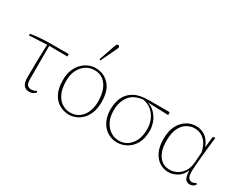

<svg xmlns="http://www.w3.org/2000/svg" viewBox="-85 -1262 2236 1766"><g transform="rotate(30 1033.5 -378.5)"><path d="M18 -435 16 -453Q65 -461 117.5 -465.5Q170 -470 240 -470H419L420 -444L226 -446V-95Q226 -45 242 -30Q258 -15 281 -15Q301 -15 313 -19.5Q325 -24 337 -31L343 -18Q335 -7 317.5 3Q300 13 277 13Q239 13 218 -11.5Q197 -36 197 -100Q197 -186 199 -273Q201 -360 204 -445Z M697 13Q647 13 599.5 -12Q552 -37 522 -92Q492 -147 492 -238Q492 -301 511.5 -347.5Q531 -394 562 -424Q593 -454 629 -468.5Q665 -483 698 -483Q787 -483 844.5 -421.5Q902 -360 902 -238Q902 -170 883 -122.5Q864 -75 833.5 -45Q803 -15 767 -1Q731 13 697 13ZM697 -10Q753 -10 792 -38.5Q831 -67 851.5 -116Q872 -165 872 -225Q872 -294 853 -347Q834 -400 796 -430.5Q758 -461 701 -461Q651 -461 610.5 -434.5Q570 -408 546 -360Q522 -312 522 -246Q522 -163 547.5 -110.5Q573 -58 613 -34Q653 -10 697 -10ZM688 -570 743 -730Q750 -750 755 -760Q760 -770 771 -770Q777 -770 782 -766Q787 -762 787 -754Q787 -747 783.5 -739.5Q780 -732 771 -712L701 -565Z M1209 13Q1153 13 1106.5 -15.5Q1060 -44 1033 -97Q1006 -150 1006 -223Q1006 -294 1031.5 -350Q1057 -406 1114.5 -438.5Q1172 -471 1266 -471H1491L1492 -441L1273 -449Q1318 -434 1350.5 -400.5Q1383 -367 1400.5 -322.5Q1418 -278 1418 -229Q1418 -146 1386.5 -92Q1355 -38 1307 -12.5Q1259 13 1209 13ZM1036 -226Q1036 -161 1060 -112.5Q1084 -64 1125 -37Q1166 -10 1217 -10Q1265 -10 1304 -36Q1343 -62 1366.5 -111Q1390 -160 1390 -228Q1390 -314 1346 -374Q1302 -434 1226 -450Q1128 -441 1082 -380.5Q1036 -320 1036 -226Z M1596 -226Q1596 -129 1637.5 -70.5Q1679 -12 1756 -12Q1789 -12 1825.5 -29.5Q1862 -47 1889.5 -86Q1917 -125 1922 -190L1930 -298Q1916 -359 1890.5 -393.5Q1865 -428 1833 -443Q1801 -458 1767 -458Q1724 -458 1685 -435.5Q1646 -413 1621 -362.5Q1596 -312 1596 -226ZM1755 13Q1700 13 1656.5 -16Q1613 -45 1588.5 -99Q1564 -153 1564 -228Q1564 -318 1594.5 -374Q1625 -430 1671.5 -456.5Q1718 -483 1766 -483Q1822 -483 1865.5 -453Q1909 -423 1935 -355V-358L1947 -469L1966 -478L1973 -474Q1967 -429 1961 -374Q1955 -319 1950 -266Q1945 -213 1941.5 -170.5Q1938 -128 1938 -107Q1938 -52 1952 -34Q1966 -16 1988 -16Q2002 -16 2010.5 -20Q2019 -24 2029 -31L2039 -17Q2029 -4 2015 4.5Q2001 13 1982 13Q1948 13 1932 -12.5Q1916 -38 1915 -99Q1890 -38 1843.5 -12.5Q1797 13 1755 13Z"/></g></svg>

Font: Source Serif Pro ExtraLight
Style: Regular
Weight: 200
Designer: Frank Grießhammer
Foundry: Adobe Systems Incorporated
Version: Version 3.001;hotconv 1.0.111;makeotfexe 2.5.65597